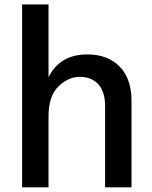

<svg xmlns="http://www.w3.org/2000/svg" viewBox="-20 -804 675 852"><path d="M78.1 27.3V-784.2H195.3V-460.9Q245.1 -562.5 367.2 -562.5Q458 -562.5 510.7 -508.8Q563.5 -455.1 563.5 -356.4V27.3H446.3V-333Q446.3 -396.5 416.5 -429.7Q386.7 -462.9 334.5 -462.9Q282.2 -462.9 238.8 -419.9Q195.3 -377 195.3 -288.1V27.3Z"/></svg>

Font: GenEi M Gothic v2 Medium
Style: Regular
Weight: 500
Version: Version 2.0